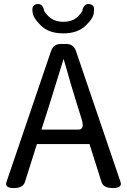

<svg xmlns="http://www.w3.org/2000/svg" viewBox="-20 -958 647 978"><path d="M227 -410 191 -298H380Q413 -298 395 -354Q378 -410 370 -434Q348 -503 304 -658Q273 -556 227 -410ZM13 -31 240 -698Q252 -734 290 -734H317Q355 -734 367 -698L594 -31Q604 0 555 0Q506 0 497 -31L436 -224H168L107 -31Q97 0 50 0Q3 0 13 -31ZM417 -828Q376 -788 302 -788Q229 -788 188 -828Q147 -869 146 -897Q140 -932 167 -937Q195 -942 204 -908Q202 -900 229 -873Q257 -847 303 -847Q349 -847 376 -873Q403 -900 400 -908Q410 -942 437 -937Q465 -932 458 -897Q459 -869 417 -828Z"/></svg>

Font: Swei Gothic CJK TC Regular
Style: Regular
Weight: 400
Version: Version 2.129